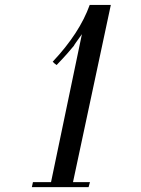

<svg xmlns="http://www.w3.org/2000/svg" viewBox="-20 -769 579 789"><path d="M349.7 -20.6H280L435.4 -748.6H348.6C321.1 -672 270.9 -594.3 196.6 -515.4C202.3 -509.7 206.9 -505.1 212.6 -501.7C245.7 -536 268.6 -562.3 283.4 -580.6C284.6 -584 296 -600 316.6 -628.6L189.7 -20.6H115.4L110.9 0H344Z"/></svg>

Font: GFS Goschen
Style: Italic
Weight: 400
Designer: George D. Matthiopoulos
Foundry: George D. Matthiopoulos
Version: Fontographer 4.7 9/28/09 FG4M≠0000002248